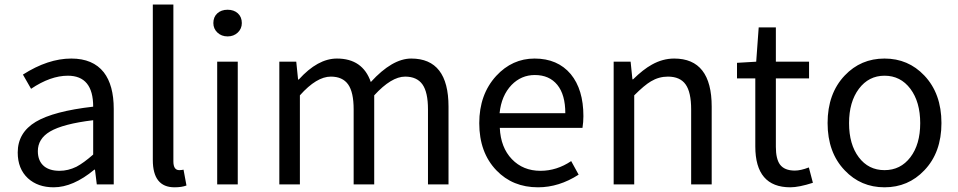

<svg xmlns="http://www.w3.org/2000/svg" viewBox="-20 -797 4140 830"><path d="M211.9 12.7Q143.6 12.7 100.6 -26.4Q56.6 -67.4 56.6 -137.7Q56.6 -223.6 134.8 -270.5Q211.9 -316.4 382.8 -335.9Q382.8 -469.7 273.4 -469.7Q198.2 -469.7 114.3 -413.1L79.1 -474.6Q187.5 -543.9 288.1 -543.9Q381.8 -543.9 428.7 -484.4Q471.7 -428.7 471.7 -326.2V0H398.4L390.6 -63.5H387.7Q295.9 12.7 211.9 12.7ZM237.3 -58.6Q274.4 -58.6 310.5 -76.2Q341.8 -92.8 382.8 -128.9V-277.3Q252.9 -261.7 196.3 -228.5Q143.6 -197.3 143.6 -143.6Q143.6 -100.6 170.9 -78.1Q195.3 -58.6 237.3 -58.6Z M734.4 12.7Q640.6 12.7 640.6 -105.5V-777.3H729.5V-99.6Q729.5 -61.5 754.9 -61.5Q763.7 -61.5 773.4 -63.5L786.1 4.9Q765.6 12.7 734.4 12.7Z M918.9 0V-530.3H1007.8V0ZM902.3 -697.3Q902.3 -723.6 919.4 -739.3Q936.5 -754.9 963.9 -754.9Q991.2 -754.9 1008.3 -739.3Q1025.4 -723.6 1025.4 -697.3Q1025.4 -672.9 1007.8 -656.2Q990.2 -639.6 963.9 -639.6Q937.5 -639.6 919.9 -656.2Q902.3 -672.9 902.3 -697.3Z M1187.5 0V-530.3H1260.7L1268.6 -453.1H1271.5Q1353.5 -543.9 1436.5 -543.9Q1547.9 -543.9 1583 -442.4Q1675.8 -543.9 1757.8 -543.9Q1918.9 -543.9 1918.9 -335.9V0H1830.1V-324.2Q1830.1 -398.4 1806.2 -432.1Q1782.2 -465.8 1731.4 -465.8Q1671.9 -465.8 1597.7 -384.8V0H1508.8V-324.2Q1508.8 -398.4 1484.9 -432.1Q1460.9 -465.8 1410.2 -465.8Q1348.6 -465.8 1276.4 -384.8V0Z M2305.7 12.7Q2196.3 12.7 2126 -60.5Q2051.8 -137.7 2051.8 -264.6Q2051.8 -388.7 2125 -468.8Q2194.3 -543.9 2291 -543.9Q2390.6 -543.9 2447.3 -476.6Q2502 -410.2 2502 -294.9Q2502 -269.5 2498 -244.1H2140.6Q2144.5 -159.2 2192.9 -108.9Q2241.2 -58.6 2316.4 -58.6Q2386.7 -58.6 2449.2 -100.6L2481.4 -42Q2396.5 12.7 2305.7 12.7ZM2139.6 -307.6H2423.8Q2423.8 -387.7 2389.2 -430.2Q2354.5 -472.7 2292 -472.7Q2233.4 -472.7 2191.4 -429.7Q2147.5 -383.8 2139.6 -307.6Z M2632.8 0V-530.3H2706.1L2713.9 -454.1H2716.8Q2760.7 -497.1 2797.9 -517.6Q2844.7 -543.9 2894.5 -543.9Q3056.6 -543.9 3056.6 -335.9V0H2967.8V-324.2Q2967.8 -398.4 2943.8 -432.1Q2919.9 -465.8 2867.2 -465.8Q2828.1 -465.8 2793.9 -445.3Q2765.6 -428.7 2721.7 -384.8V0Z M3396.5 12.7Q3245.1 12.7 3245.1 -164.1V-458H3166V-525.4L3249 -530.3L3259.8 -678.7H3334V-530.3H3477.5V-458H3334V-162.1Q3334 -110.4 3351.6 -85.9Q3371.1 -59.6 3416 -59.6Q3441.4 -59.6 3476.6 -73.2L3494.1 -6.8Q3433.6 12.7 3396.5 12.7Z M3631.8 -60.5Q3557.6 -137.7 3557.6 -265.1Q3557.6 -392.6 3631.8 -470.7Q3701.2 -543.9 3803.7 -543.9Q3906.2 -543.9 3975.6 -470.7Q4049.8 -392.6 4049.8 -265.1Q4049.8 -137.7 3975.6 -60.5Q3906.2 12.7 3803.7 12.7Q3701.2 12.7 3631.8 -60.5ZM3803.7 -469.7Q3735.4 -469.7 3692.9 -413.1Q3650.4 -356.4 3650.4 -264.6Q3650.4 -172.9 3692.4 -117.2Q3734.4 -61.5 3803.7 -61.5Q3873 -61.5 3915.5 -117.2Q3958 -172.9 3958 -264.6Q3958 -356.4 3915.5 -413.1Q3873 -469.7 3803.7 -469.7Z"/></svg>

Font: Bpmf GenYo Gothic R
Style: R
Weight: 400
Foundry: But Ko
Version: Version 1.320